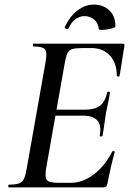

<svg xmlns="http://www.w3.org/2000/svg" viewBox="-20 -815 565 835"><path d="M19 0Q16 0 16 -6Q16 -12 19 -12Q47 -12 62 -17Q77 -22 84 -37Q91 -52 96 -81L178 -544Q186 -587 176 -600Q166 -613 125 -613Q123 -613 123 -619Q123 -625 125 -625H515Q523 -625 521 -616Q518 -597 514 -572Q510 -547 506.5 -523.5Q503 -500 500 -485Q499 -481 493.5 -482.5Q488 -484 488 -486Q488 -541 458 -573.5Q428 -606 378 -606H337Q308 -606 294 -601.5Q280 -597 273.5 -583.5Q267 -570 262 -543L181 -85Q174 -44 184 -32Q194 -20 233 -20H288Q340 -20 388.5 -57Q437 -94 468 -156Q470 -159 475.5 -157.5Q481 -156 479 -154Q471 -126 462 -87Q453 -48 447 -15Q444 0 431 0ZM426 -225Q425 -221 419 -221.5Q413 -222 414 -226Q422 -271 403 -291.5Q384 -312 342 -312H183L186 -338H349Q392 -338 414.5 -355Q437 -372 446 -412Q447 -417 453 -416.5Q459 -416 458 -411Q453 -380 449 -362Q445 -344 441 -325Q437 -301 434 -277Q431 -253 426 -225ZM410 -688Q407 -715 389.5 -730Q372 -745 347 -745Q328 -745 309.5 -732.5Q291 -720 278 -692Q274 -687 267 -690Q260 -693 261 -695Q283 -744 317 -769.5Q351 -795 387 -795Q429 -795 455.5 -770Q482 -745 482 -701Q482 -696 471 -692.5Q460 -689 446 -687Q432 -685 421 -685Q410 -685 410 -688Z"/></svg>

Font: Cormorant SemiBold
Style: Italic
Weight: 600
Italic angle: -10°
Designer: Christian Thalmann (Catharsis Fonts)
Foundry: Catharsis Fonts
Version: Version 4.000